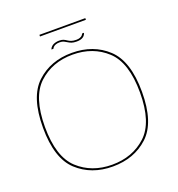

<svg xmlns="http://www.w3.org/2000/svg" viewBox="-148 -961 1009 1087"><g transform="rotate(-20 356.0 -417.5)"><path d="M347.5 4Q476.5 4 561.2 -74.2Q646 -152.5 646 -337.5Q646 -522.5 561.2 -601.5Q476.5 -680.5 347.5 -680.5Q218.5 -680.5 134 -601.8Q49.5 -523 49.5 -337.5Q49.5 -152.5 134.2 -74.2Q219 4 347.5 4ZM347.5 -7Q225 -7 143.2 -82.2Q61.5 -157.5 61.5 -337.5Q61.5 -518 143.2 -593.8Q225 -669.5 347.5 -669.5Q470.5 -669.5 552.2 -593.8Q634 -518 634 -337.5Q634 -157.5 552.2 -82.2Q470.5 -7 347.5 -7ZM396.5 -731Q409 -731 418 -733.2Q427 -735.5 433.2 -739.2Q439.5 -743 443.2 -747.5Q447 -752 449.2 -756.5Q451.5 -761 451.5 -763.5H440Q439 -759.5 434.5 -754Q430 -748.5 420.8 -744.8Q411.5 -741 398.5 -741Q379.5 -741 368 -745.2Q356.5 -749.5 348.2 -755.2Q340 -761 330.2 -765.5Q320.5 -770 304 -770Q294 -770 285 -768Q276 -766 269.2 -762.8Q262.5 -759.5 257.8 -755.2Q253 -751 250.2 -746.8Q247.5 -742.5 246 -737.5H258Q259.5 -742 264.8 -747.5Q270 -753 279.8 -756.5Q289.5 -760 303 -760Q318 -760 327.5 -755.5Q337 -751 345.8 -745.2Q354.5 -739.5 366 -735.2Q377.5 -731 396.5 -731ZM210.5 -829H487V-839H210.5Z"/></g></svg>

Font: Anybody SemiExpanded Thin
Style: Regular
Weight: 250
Width: 6
Version: Version 1.113;gftools[0.9.25]